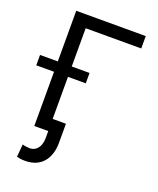

<svg xmlns="http://www.w3.org/2000/svg" viewBox="-192 -827 936 1139"><g transform="rotate(20 275.5 -257.0)"><path d="M527 -727.3H88.1V-407.7H-24.1V-342.3H88.1V0H176.1V44C176.1 100.9 146.3 133.5 108 133.5C99.4 133.5 69.6 130.7 61.1 126.4L54 206C72.4 211.6 88.1 213.1 108 213.1C207.4 213.1 259.9 143.5 259.9 44V-76.7H176.1V-342.3H288.4V-407.7H176.1V-649.1H527Z"/></g></svg>

Font: Margiela Sans
Style: Regular
Weight: 400
Designer: Stefan Endress, Andreas Faust
Version: Version 1.100;FEAKit 1.0